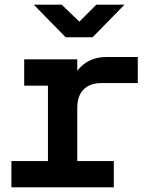

<svg xmlns="http://www.w3.org/2000/svg" viewBox="-20 -805 640 825"><path d="M29 0V-113H186V-437H84V-550H312V-501Q358 -560 437 -560H572V-448H416Q366 -448 339 -420.5Q312 -393 312 -341V-113H469V0ZM262 -645 125 -785H245L321 -712L394 -785H515L378 -645Z"/></svg>

Font: Tiny
Style: Bold
Weight: 700
Monospace: yes
Designer: Philipp Nurullin, Konstantin Bulenkov
Foundry: JetBrains
Version: Version 2.251; ttfautohint (v1.8.4.7-5d5b)